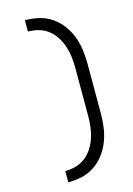

<svg xmlns="http://www.w3.org/2000/svg" viewBox="-146 -913 791 1146"><g transform="rotate(-15 250.0 -340.0)"><path d="M128 161V91Q162 91 194.5 82Q227 73 253.5 52Q280 31 298 2.5Q316 -26 326.5 -58Q337 -90 341 -123Q345 -156 345 -190V-490Q345 -524 341 -557Q337 -590 326.5 -622Q316 -654 298 -682.5Q280 -711 253.5 -732Q227 -753 194.5 -762Q162 -771 128 -771V-841Q172 -841 214.5 -831Q257 -821 293 -796.5Q329 -772 355 -736.5Q381 -701 396 -660.5Q411 -620 416.5 -577Q422 -534 422 -490V-190Q422 -146 416.5 -103Q411 -60 396 -19.5Q381 21 355 56.5Q329 92 293 116.5Q257 141 214.5 151Q172 161 128 161Z"/></g></svg>

Font: Iosevka Term SS14
Style: Regular
Weight: 400
Monospace: yes
Designer: Belleve Invis
Foundry: Belleve Invis
Version: Version 24.1.1; ttfautohint (v1.8.4)